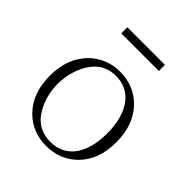

<svg xmlns="http://www.w3.org/2000/svg" viewBox="-198 -836 979 979"><g transform="rotate(45 292.0 -346.5)"><path d="M126 -52C171 -8 226 14 292 14C358 14 413 -8 457 -51C507 -100 532 -167 532 -253C532 -338 507 -405 457 -455C412 -499 357 -521 292 -521C227 -521 172 -499 127 -455C77 -405 52 -338 52 -253C52 -168 77 -101 126 -52ZM164 -77C91 -174 92 -330 164 -428C195 -470 238 -491 292 -491C400 -491 467 -401 467 -252C467 -177 451 -119 420 -77C389 -36 346 -16 292 -16C238 -16 195 -36 164 -77ZM428 -663V-707H157V-663Z"/></g></svg>

Font: AllPunType ExtraLight
Style: Regular
Weight: 280
Version: 1.0